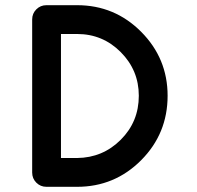

<svg xmlns="http://www.w3.org/2000/svg" viewBox="-20 -720 759 740"><path d="M159 0Q136 0 120 -16Q104 -32 104 -55V-645Q104 -668 120 -684Q136 -700 159 -700H277Q422 -700 524 -597.5Q626 -495 626 -351Q626 -205 524 -102.5Q422 0 277 0H159ZM215 -589V-111H277Q376 -112 445.5 -181.5Q515 -251 515 -351Q515 -449 445.5 -519Q376 -589 277 -589Z"/></svg>

Font: Quicksand
Style: Bold
Weight: 700
Designer: Andrew Paglinawan
Foundry: Andrew Paglinawan
Version: 1.002